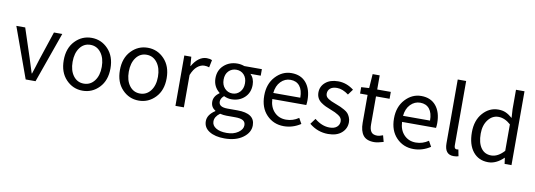

<svg xmlns="http://www.w3.org/2000/svg" viewBox="-72 -1292 5681 2038"><g transform="rotate(10 2768.5 -273.0)"><path d="M209 0 12.7 -543H108.4L210 -234.4Q251 -104.5 260.7 -74.2H264.6Q271.5 -94.7 289.1 -149.9Q306.6 -205.1 315.4 -234.4L418 -543H507.8L315.4 0Z M1001.5 -64.5Q927.7 12.7 823.2 12.7Q718.8 12.7 645 -64.5Q571.3 -141.6 571.3 -271.5Q571.3 -401.4 645 -479Q718.8 -556.6 823.2 -556.6Q927.7 -556.6 1001.5 -479Q1075.2 -401.4 1075.2 -271.5Q1075.2 -141.6 1001.5 -64.5ZM710 -120.6Q752.9 -63.5 823.2 -63.5Q893.6 -63.5 937.5 -120.6Q981.4 -177.7 981.4 -271.5Q981.4 -365.2 937.5 -423.3Q893.6 -481.4 823.2 -481.4Q752.9 -481.4 710 -423.3Q667 -365.2 667 -271.5Q667 -177.7 710 -120.6Z M1606.9 -64.5Q1533.2 12.7 1428.7 12.7Q1324.2 12.7 1250.5 -64.5Q1176.8 -141.6 1176.8 -271.5Q1176.8 -401.4 1250.5 -479Q1324.2 -556.6 1428.7 -556.6Q1533.2 -556.6 1606.9 -479Q1680.7 -401.4 1680.7 -271.5Q1680.7 -141.6 1606.9 -64.5ZM1315.4 -120.6Q1358.4 -63.5 1428.7 -63.5Q1499 -63.5 1543 -120.6Q1586.9 -177.7 1586.9 -271.5Q1586.9 -365.2 1543 -423.3Q1499 -481.4 1428.7 -481.4Q1358.4 -481.4 1315.4 -423.3Q1272.5 -365.2 1272.5 -271.5Q1272.5 -177.7 1315.4 -120.6Z M1823.2 0V-543H1898.4L1906.2 -444.3H1909.2Q1938.5 -497.1 1978.5 -526.9Q2018.6 -556.6 2063.5 -556.6Q2098.6 -556.6 2121.1 -544.9L2104.5 -464.8Q2082 -473.6 2051.8 -473.6Q2013.7 -473.6 1976.6 -443.4Q1939.5 -413.1 1914.1 -348.6V0Z M2394.5 250Q2293 250 2231 211.4Q2168.9 172.9 2168.9 103.5Q2168.9 34.2 2250 -18.6V-23.4Q2200.2 -51.8 2200.2 -112.3Q2200.2 -170.9 2260.7 -212.9V-216.8Q2190.4 -273.4 2190.4 -363.3Q2190.4 -450.2 2249.5 -503.4Q2308.6 -556.6 2394.5 -556.6Q2432.6 -556.6 2469.7 -543H2659.2V-472.7H2547.9Q2591.8 -430.7 2591.8 -361.3Q2591.8 -276.4 2535.6 -224.1Q2479.5 -171.9 2394.5 -171.9Q2354.5 -171.9 2313.5 -191.4Q2278.3 -161.1 2278.3 -126Q2278.3 -67.4 2373 -67.4H2479.5Q2668 -67.4 2668 61.5Q2668 139.6 2592.3 194.8Q2516.6 250 2394.5 250ZM2394.5 -234.4Q2442.4 -234.4 2475.6 -270Q2508.8 -305.7 2508.8 -363.3Q2508.8 -420.9 2476.6 -455.6Q2444.3 -490.2 2394.5 -490.2Q2344.7 -490.2 2311.5 -456.1Q2278.3 -421.9 2278.3 -363.3Q2278.3 -305.7 2312 -270Q2345.7 -234.4 2394.5 -234.4ZM2407.2 188.5Q2482.4 188.5 2531.2 154.3Q2580.1 120.1 2580.1 76.2Q2580.1 40 2552.7 24.4Q2525.4 8.8 2468.8 8.8H2375Q2341.8 8.8 2304.7 0Q2249 40 2249 91.8Q2249 135.7 2291.5 162.1Q2334 188.5 2407.2 188.5Z M2992.2 12.7Q2880.9 12.7 2806.6 -64.5Q2732.4 -141.6 2732.4 -271.5Q2732.4 -398.4 2805.7 -477.5Q2878.9 -556.6 2977.5 -556.6Q3080.1 -556.6 3136.7 -488.3Q3193.4 -419.9 3193.4 -301.8Q3193.4 -275.4 3189.5 -250H2823.2Q2827.1 -163.1 2877 -111.3Q2926.8 -59.6 3003.9 -59.6Q3077.1 -59.6 3139.6 -102.5L3172.9 -43Q3087.9 12.7 2992.2 12.7ZM2822.3 -315.4H3113.3Q3113.3 -397.5 3078.1 -440.9Q3043 -484.4 2978.5 -484.4Q2918.9 -484.4 2874.5 -439Q2830.1 -393.6 2822.3 -315.4Z M3469.7 12.7Q3356.4 12.7 3266.6 -61.5L3311.5 -122.1Q3390.6 -57.6 3472.7 -57.6Q3524.4 -57.6 3551.8 -81.5Q3579.1 -105.5 3579.1 -142.6Q3579.1 -162.1 3569.3 -177.7Q3559.6 -193.4 3538.1 -206.5Q3516.6 -219.7 3501 -227.1Q3485.4 -234.4 3455.1 -246.1Q3419.9 -259.8 3396.5 -270.5Q3373 -281.2 3346.7 -299.8Q3320.3 -318.4 3306.6 -344.7Q3293 -371.1 3293 -403.3Q3293 -469.7 3343.8 -513.2Q3394.5 -556.6 3480.5 -556.6Q3571.3 -556.6 3649.4 -496.1L3605.5 -436.5Q3540 -485.4 3480.5 -485.4Q3431.6 -485.4 3406.7 -463.4Q3381.8 -441.4 3381.8 -407.2Q3381.8 -389.6 3389.6 -376.5Q3397.5 -363.3 3415.5 -352.1Q3433.6 -340.8 3447.3 -335Q3460.9 -329.1 3488.3 -318.4Q3497.1 -315.4 3501 -313.5Q3534.2 -300.8 3549.8 -293.9Q3565.4 -287.1 3592.3 -272Q3619.1 -256.8 3632.3 -241.7Q3645.5 -226.6 3656.2 -202.1Q3667 -177.7 3667 -148.4Q3667 -79.1 3614.7 -33.2Q3562.5 12.7 3469.7 12.7Z M3965.8 12.7Q3882.8 12.7 3847.2 -34.2Q3811.5 -81.1 3811.5 -168V-468.8H3730.5V-538.1L3815.4 -543L3826.2 -695.3H3902.3V-543H4048.8V-468.8H3902.3V-166Q3902.3 -113.3 3921.4 -86.9Q3940.4 -60.5 3986.3 -60.5Q4009.8 -60.5 4047.9 -75.2L4066.4 -6.8Q4003.9 12.7 3965.8 12.7Z M4390.6 12.7Q4279.3 12.7 4205.1 -64.5Q4130.9 -141.6 4130.9 -271.5Q4130.9 -398.4 4204.1 -477.5Q4277.3 -556.6 4376 -556.6Q4478.5 -556.6 4535.2 -488.3Q4591.8 -419.9 4591.8 -301.8Q4591.8 -275.4 4587.9 -250H4221.7Q4225.6 -163.1 4275.4 -111.3Q4325.2 -59.6 4402.3 -59.6Q4475.6 -59.6 4538.1 -102.5L4571.3 -43Q4486.3 12.7 4390.6 12.7ZM4220.7 -315.4H4511.7Q4511.7 -397.5 4476.6 -440.9Q4441.4 -484.4 4377 -484.4Q4317.4 -484.4 4272.9 -439Q4228.5 -393.6 4220.7 -315.4Z M4822.3 12.7Q4725.6 12.7 4725.6 -108.4V-795.9H4816.4V-101.6Q4816.4 -63.5 4842.8 -63.5Q4851.6 -63.5 4861.3 -65.4L4875 4.9Q4854.5 12.7 4822.3 12.7Z M5195.3 12.7Q5091.8 12.7 5031.2 -62.5Q4970.7 -137.7 4970.7 -271.5Q4970.7 -399.4 5040 -478Q5109.4 -556.6 5206.1 -556.6Q5252 -556.6 5286.1 -541.5Q5320.3 -526.4 5359.4 -493.2L5353.5 -586.9V-795.9H5445.3V0H5371.1L5362.3 -64.5H5360.4Q5281.2 12.7 5195.3 12.7ZM5353.5 -137.7V-422.9Q5289.1 -480.5 5221.7 -480.5Q5155.3 -480.5 5110.4 -422.4Q5065.4 -364.3 5065.4 -272.5Q5065.4 -173.8 5104.5 -118.7Q5143.6 -63.5 5214.8 -63.5Q5286.1 -63.5 5353.5 -137.7Z"/></g></svg>

Font: irohakakuC Regular
Style: Regular
Weight: 400
Designer: [Source Han Sans]
Ryoko NISHIZUKA Ë•øÂ°öÊ∂ºÂ≠ê (kana & ideographs); Paul D. Hunt (Latin, Greek & Cyrillic); Wenlong ZHAN
Version: Version 1.001.20160904